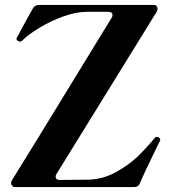

<svg xmlns="http://www.w3.org/2000/svg" viewBox="-20 -760 698 780"><path d="M26 -10Q25 -12 25 -15Q25 -21 28 -27L138 -205L433 -687Q437 -692 437 -699Q437 -712 419 -712H332Q290 -712 238 -693.5Q186 -675 140 -647Q94 -619 70 -595Q66 -591 62 -591Q59 -591 55 -593Q47 -596 47 -601L48 -606Q53 -616 64.5 -636.5Q76 -657 89 -682L113 -725Q122 -740 138 -740H606Q615 -740 619 -730Q620 -728 620 -724Q620 -719 617 -713L210 -54Q206 -49 206 -42Q206 -36 210 -32.5Q214 -29 221 -29L332 -30Q395 -30 449.5 -60Q504 -90 539.5 -124.5Q575 -159 610 -201Q613 -204 617 -204Q620 -204 624 -202Q631 -198 631 -193Q631 -190 630 -188L616 -160Q567 -60 549 -17Q543 0 525 0H37Q33 0 26 -10Z"/></svg>

Font: Shippori Mincho B1 ExtraBold
Style: Regular
Weight: 800
Designer: FONTDASU
Foundry: FONTDASU / Google Inc. / but / Adobe
Version: Version 3.110; ttfautohint (v1.8.3)